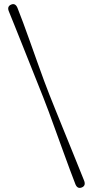

<svg xmlns="http://www.w3.org/2000/svg" viewBox="-20 -775 459 936"><path d="M191 -300Q202 -273 217.5 -230.8Q233 -188.5 251 -139Q269 -89.5 287 -39.8Q305 10 321 53Q337 96 348 124Q358 147.5 379.5 138.5Q399.5 130 390 105.5Q378.5 76.5 361 33.5Q343.5 -9.5 323.8 -58.5Q304 -107.5 284.2 -156Q264.5 -204.5 248 -245.5Q231.5 -286.5 221 -313Q210.5 -339 195.2 -380.5Q180 -422 162.2 -471.5Q144.5 -521 126.8 -570.8Q109 -620.5 93 -664Q77 -707.5 65 -737Q54.5 -761.5 34 -752.5Q13.5 -743.5 23 -720Q34.5 -692 51.5 -649.5Q68.5 -607 88.2 -557.8Q108 -508.5 127.5 -459.2Q147 -410 163.8 -368.2Q180.5 -326.5 191 -300Z"/></svg>

Font: Fraunces 72pt S050 Light
Style: Regular
Weight: 300
Version: Version 1.000; ttfautohint (v1.8.3)